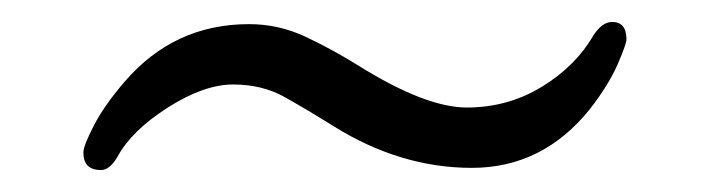

<svg xmlns="http://www.w3.org/2000/svg" viewBox="-20 -336 640 175"><path d="M551 -300Q551 -296 543 -277.5Q535 -259 518 -237Q475 -183 410 -183Q345 -183 284 -221Q260 -236 239.5 -247.5Q219 -259 192.5 -259Q166 -259 133 -238Q100 -217 87 -193Q80 -181 72 -181Q56 -181 56 -197Q56 -203 65.5 -221.5Q75 -240 94 -262Q139 -314 207 -314Q234 -314 258.5 -302.5Q283 -291 307 -276Q368 -238 405.5 -238Q443 -238 474 -257Q505 -276 521 -304Q529 -316 538 -316Q551 -316 551 -300Z"/></svg>

Font: LXGW WenKai Light
Style: Regular
Weight: 300
Designer: LXGW / Fontworks Inc.
Foundry: LXGW / Fontworks Inc.
Version: Version 1.501; October 10, 2024